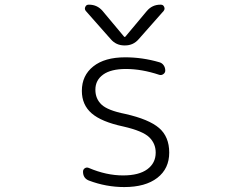

<svg xmlns="http://www.w3.org/2000/svg" viewBox="-20 -796 1040 805"><path d="M496.1 -60.5Q562.5 -60.5 597.7 -86.4Q632.8 -112.3 632.8 -156.2Q632.8 -194.3 605.5 -220.7Q578.1 -247.1 497.1 -265.6Q405.3 -285.2 364.3 -320.8Q323.2 -356.4 323.2 -415Q323.2 -479.5 371.1 -517.6Q418.9 -555.7 504.9 -555.7Q577.1 -555.7 647.5 -535.2Q659.2 -532.2 666 -522.5Q672.9 -512.7 672.9 -500Q672.9 -491.2 665 -485.4Q657.2 -479.5 647.5 -482.4Q574.2 -506.8 507.8 -506.8Q445.3 -506.8 412.6 -483.4Q379.9 -460 379.9 -419.9Q379.9 -381.8 405.8 -357.4Q431.6 -333 504.9 -318.4Q604.5 -295.9 647 -259.3Q689.5 -222.7 689.5 -156.2Q689.5 -88.9 639.6 -50.3Q589.8 -11.7 501 -11.7Q424.8 -11.7 352.5 -39.1Q328.1 -48.8 328.1 -76.2Q328.1 -85.9 335.9 -90.8Q343.8 -95.7 352.5 -91.8Q425.8 -60.5 496.1 -60.5ZM500 -642.6Q502.9 -639.6 505.9 -642.6L595.7 -750Q618.2 -776.4 652.3 -776.4H654.3Q664.1 -776.4 668 -767.6Q669.9 -763.7 669.9 -759.8Q669.9 -754.9 666 -750L561.5 -631.8Q539.1 -605.5 503.9 -605.5H502Q466.8 -605.5 444.3 -631.8L339.8 -750Q335.9 -754.9 335.9 -759.8Q335.9 -763.7 337.9 -767.6Q341.8 -776.4 351.6 -776.4H353.5Q387.7 -776.4 410.2 -750Z"/></svg>

Font: Gen Jyuu Gothic L Monospace Light
Style: Regular
Weight: 300
Designer: [Source Han Sans]
Ryoko NISHIZUKA  (kana & ideographs); Paul D. Hunt (Latin, Greek & Cyrillic); Wenlong ZHANG  (bopomofo
Version: Version 1.002.20150607